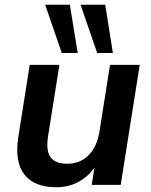

<svg xmlns="http://www.w3.org/2000/svg" viewBox="-20 -778 636 808"><path d="M217 10Q125 10 83 -43Q41 -96 57 -201L105 -505H230L182 -203Q173 -143 193 -116Q213 -89 262 -89Q318 -89 353 -125Q388 -161 398 -221L443 -505H568L488 0H366L382 -103H397Q368 -49 322 -19.5Q276 10 217 10ZM389 -555 319 -758H423L455 -555ZM240 -555 170 -758H274L307 -555Z"/></svg>

Font: Mulish ExtraLight
Style: Bold Italic
Weight: 700
Italic angle: -9°
Version: Version 3.603